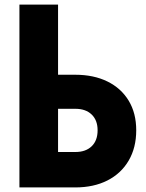

<svg xmlns="http://www.w3.org/2000/svg" viewBox="-20 -820 640 840"><path d="M65 -800H234V-493H309Q390 -493 450 -463.5Q510 -434 543 -379.5Q576 -325 576 -250Q576 -174 543 -117.5Q510 -61 450 -30.5Q390 0 309 0H65ZM234 -344V-155H310Q355 -155 381 -180Q407 -205 407 -250Q407 -294 381 -319Q355 -344 310 -344Z"/></svg>

Font: Martian Mono Condensed
Style: Bold
Weight: 700
Width: 3
Designer: Roman Shamin
Foundry: Evil Martians
Version: Version 1.000